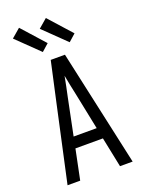

<svg xmlns="http://www.w3.org/2000/svg" viewBox="-178 -1061 856 1142"><g transform="rotate(-20 250.0 -489.5)"><path d="M44 0 151 -490 205 -735H295L456 0H376L337 -190H163L124 0ZM177 -260H323L276 -490Q269 -522 262.5 -554Q256 -586 250 -618Q244 -586 237.5 -554Q231 -522 224 -490ZM347 -795 207 -931 263 -979 392 -835ZM177 -795 37 -931 93 -979 222 -835Z"/></g></svg>

Font: Iosevka Custom
Style: Regular
Weight: 400
Monospace: yes
Designer: Belleve Invis
Foundry: Belleve Invis
Version: Version 32.5.0; ttfautohint (v1.8.4)